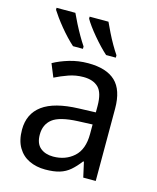

<svg xmlns="http://www.w3.org/2000/svg" viewBox="-116 -846 763 936"><g transform="rotate(15 265.5 -378.0)"><path d="M272 -545Q364 -545 409.5 -502Q455 -459 455 -365V0H392L375 -76H371Q349 -47 326.5 -27.5Q304 -8 274.5 1Q245 10 202 10Q157 10 121 -7Q85 -24 64 -59.5Q43 -95 43 -149Q43 -229 102 -272.5Q161 -316 284 -320L369 -323V-355Q369 -422 342.5 -448Q316 -474 267 -474Q228 -474 192.5 -461.5Q157 -449 125 -433L98 -499Q132 -518 177 -531.5Q222 -545 272 -545ZM296 -259Q204 -255 168.5 -227Q133 -199 133 -148Q133 -103 158 -82Q183 -61 223 -61Q285 -61 327 -98.5Q369 -136 369 -214V-262ZM314 -766Q324 -744 337.5 -716.5Q351 -689 366 -663Q381 -637 394 -618V-606H345Q329 -620 310.5 -639.5Q292 -659 273.5 -681Q255 -703 240.5 -723Q226 -743 219 -756V-766ZM147 -766Q157 -744 171 -716.5Q185 -689 200 -663Q215 -637 228 -618V-606H178Q162 -620 143.5 -639.5Q125 -659 107 -681Q89 -703 74.5 -723Q60 -743 52 -756V-766Z"/></g></svg>

Font: Noto Sans Display
Style: Regular
Weight: 400
Designer: Monotype Design Team
Foundry: Monotype Imaging Inc.
Version: Version 2.003